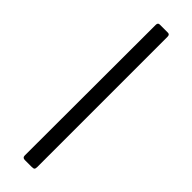

<svg xmlns="http://www.w3.org/2000/svg" viewBox="-257 -744 745 745"><g transform="rotate(45 116.0 -371.0)"><path d="M149 -15Q149 -6 146 -3Q143 0 134 0H96Q83 0 83 -12L84 -730Q84 -742 94 -742H139Q149 -742 149 -730Z"/></g></svg>

Font: Libre Franklin Light
Style: Regular
Weight: 300
Designer: Pablo Impallari, Rodrigo Fuenzalida, Nhung Nguyen
Foundry: Impallari Type
Version: Version 3.000